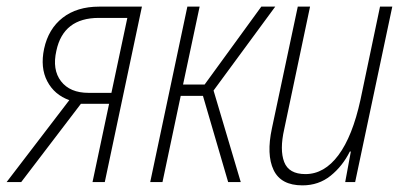

<svg xmlns="http://www.w3.org/2000/svg" viewBox="-61 -549 1215 579"><path d="M-41 0 148 -247Q103 -263 81.5 -304Q60 -345 72 -402Q85 -462 128 -495.5Q171 -529 238 -529H367L255 0H218L268 -236H183L3 0ZM206 -269H275L323 -495H237Q130 -495 109 -396Q96 -339 123 -304Q150 -269 206 -269Z M392 0 504 -529H541L491 -294H556L727 -529H769L583 -276L665 0H627L551 -260H484L429 0Z M851 10Q786 10 764 -36.5Q742 -83 759 -162L837 -529H874L796 -159Q782 -97 796 -60.5Q810 -24 860 -24Q917 -24 959.5 -81Q1002 -138 1026 -248L1085 -529H1122L1010 0H980L997 -92H994Q972 -48 936 -19Q900 10 851 10Z"/></svg>

Font: Noto Sans Condensed ExtraLight
Style: Italic
Weight: 200
Width: 3
Italic angle: -12°
Designer: Monotype Design Team
Foundry: Monotype Imaging Inc.
Version: Version 2.013; ttfautohint (v1.8.4.7-5d5b)